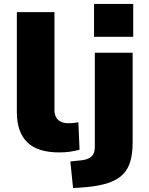

<svg xmlns="http://www.w3.org/2000/svg" viewBox="-20 -767 759 980"><path d="M282 11Q172 11 119 -41Q66 -93 66 -195V-705H258V-206Q258 -184 266 -169Q274 -154 290 -146Q306 -138 330 -138Q344 -138 357 -139.5Q370 -141 380 -143L386 -3Q361 4 336.5 7.5Q312 11 282 11ZM460 -579V-747H660V-579ZM353 193 339 57 397 51Q431 47 447.5 31.5Q464 16 464 -18V-498H657V-38Q657 15 645.5 55.5Q634 96 607 123.5Q580 151 532 167Q484 183 411 189Z"/></svg>

Font: Nunito Sans 10pt SemiExpanded Black
Style: Regular
Weight: 900
Width: 6
Designer: Vernon Adams
Foundry: Vernon Adams
Version: Version 3.101;gftools[0.9.27]